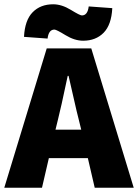

<svg xmlns="http://www.w3.org/2000/svg" viewBox="-30 -876 644 896"><path d="M224 -738Q197 -738 192 -696L82 -704Q86 -782 122.5 -819Q159 -856 218 -856Q258 -856 300.5 -830Q343 -804 352 -804Q379 -804 384 -846L494 -838Q490 -760 453.5 -723Q417 -686 358 -686Q318 -686 275.5 -712Q233 -738 224 -738ZM412 0 380 -138H198L166 0H-10L188 -650H396L594 0ZM229 -271H349L338 -316Q329 -350 313 -421.5Q297 -493 290 -522H286Q253 -366 240 -316Z"/></svg>

Font: Assistant ExtraBold
Style: Regular
Weight: 800
Designer: Hebrew By Ben Nathan, Latin by Paul Hunt
Version: Version 2.001;PS 002.001;hotconv 1.0.88;makeotf.lib2.5.64775